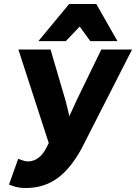

<svg xmlns="http://www.w3.org/2000/svg" viewBox="-20 -739 681 961"><path d="M71 56 25 185 42 191C61 198 81 202 110 202C244 202 322 122 386 9L641 -491H487L363 -236C352 -210 339 -185 327 -157C321 -183 315 -211 308 -236L233 -491H72L224 -23L213 -1C191 43 160 69 119 69C111 69 99 66 91 63ZM309 -533 379 -606 432 -533H568L462 -719H326L172 -533Z"/></svg>

Font: Falling Sky
Style: ExBdObl
Weight: 400
Designer: Paul D. Hunt
Foundry: Adobe Systems Incorporated
Version: Version 1.02